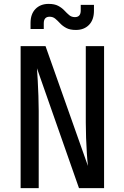

<svg xmlns="http://www.w3.org/2000/svg" viewBox="-20 -967 640 987"><path d="M86 0V-730H214L432 -114Q429 -140 426.5 -178.5Q424 -217 422.5 -258.5Q421 -300 421 -337V-730H515V0H386L170 -616Q172 -590 174 -552.5Q176 -515 177.5 -474Q179 -433 179 -397V0ZM370 -813Q340 -813 321 -823Q302 -833 289 -847Q276 -861 264 -871Q252 -881 235 -881Q205 -881 205 -847V-818H137V-849Q137 -895 162.5 -921Q188 -947 230 -947Q260 -947 279 -937Q298 -927 311 -913Q324 -899 336 -889Q348 -879 365 -879Q395 -879 395 -913V-942H463V-912Q463 -865 437.5 -839Q412 -813 370 -813Z"/></svg>

Font: JetBrainsMono NFM Medium
Style: Regular
Weight: 500
Monospace: yes
Designer: Philipp Nurullin, Konstantin Bulenkov
Foundry: JetBrains
Version: Version 2.304; ttfautohint (v1.8.4.7-5d5b);Nerd Fonts 3.3.0